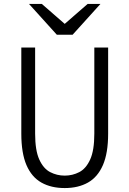

<svg xmlns="http://www.w3.org/2000/svg" viewBox="-20 -941 656 973"><path d="M308 12Q239 12 189.8 -15.8Q140.5 -43.5 114.2 -104.2Q88 -165 88 -264V-700H158V-264Q158 -179 179 -132.8Q200 -86.5 234.2 -68.8Q268.5 -51 308 -51Q347.5 -51 381.8 -68.8Q416 -86.5 437 -132.8Q458 -179 458 -264V-700H528V-264Q528 -165 501.5 -104.2Q475 -43.5 425.8 -15.8Q376.5 12 308 12ZM268 -765 127 -921H192L308 -820L424 -921H489L348 -765Z"/></svg>

Font: Overpass Mono Light Light
Style: Regular
Weight: 300
Monospace: yes
Version: Version 4.000